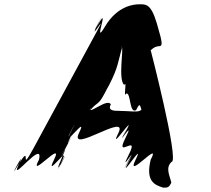

<svg xmlns="http://www.w3.org/2000/svg" viewBox="-20 -845 980 892"><path d="M626 -825C605 -825 526 -820 468 -722C408 -620 492 -830 438 -735C381 -636 487 -834 435 -733C381 -628 489 -807 430 -699C376 -599 189 -255 135 -155C65 -26 134 -193 64 -78C5 20 112 -178 65 -76C25 10 185 -203 161 -103C107 -3 281 -204 231 -103C182 -4 318 -195 264 -90C213 11 323 -191 266 -92C211 3 319 -218 270 -128C216 -28 362 -302 308 -202C258 -112 371 -335 316 -240C259 -141 363 -339 312 -238C258 -133 395 -325 347 -227C297 -125 580 -328 530 -227C481 -128 616 -332 567 -238C513 -138 620 -340 566 -240C506 -134 616 -311 562 -202C511 -101 630 -229 579 -128C524 -19 633 -198 573 -92C519 8 630 -190 576 -90C527 4 658 -201 610 -103C560 -1 734 -203 680 -103C656 -3 697 14 739 27C763 27 765 24 776 4C769 -29 747 -65 777 -93C815 -93 674 -636 679 -616C681 -604 684 -624 713 -630C737 -630 738 -636 709 -735C681 -830 657 -825 626 -825ZM531 -330C509 -330 479 -331 495 -360C480 -389 402 -320 397 -336C412 -365 383 -304 399 -333C435 -375 436 -354 466 -411C481 -440 471 -421 487 -450C531 -536 527 -556 549 -630C564 -659 530 -601 546 -630C555 -614 528 -477 557 -450C572 -479 551 -382 567 -411C589 -413 580 -317 612 -333C627 -362 629 -365 637 -336C627 -320 583 -330 531 -330Z"/></svg>

Font: Hussar Przerywany
Style: Obl
Weight: 400
Foundry: Cannot Into Space Fonts
Version: Version 0.982